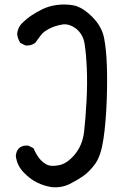

<svg xmlns="http://www.w3.org/2000/svg" viewBox="-20 -806 540 835"><path d="M204.1 7.8Q169.9 2 141.1 -12.2Q111.8 -26.4 82.5 -56.6Q67.9 -71.8 59.3 -90.1Q50.8 -108.4 48.8 -129.4V-129.9V-130.4Q49.8 -136.2 51.3 -141.6Q52.7 -147 55.4 -151.9Q58.1 -156.7 62 -161.1L62.5 -161.6Q78.1 -174.8 102.1 -172.9H103L104 -172.4L123.5 -162.6L125.5 -161.6L126.5 -159.7Q131.3 -147.9 137.5 -137.5Q143.6 -127 150.9 -117.2Q166 -98.6 185.1 -89.4Q203.6 -80.6 238.3 -87.9Q272.9 -95.2 306.2 -135.3Q338.9 -175.3 345.7 -232.9Q352.5 -292.5 356.4 -368.9Q360.4 -445.3 357.4 -510Q354.5 -574.7 347.7 -616.7Q341.3 -656.7 311 -681.2Q303.2 -687 295.4 -691.2Q287.6 -695.3 280 -697.5Q272.5 -699.7 264.9 -700.2Q257.3 -700.7 249.5 -699.2Q216.8 -693.4 192.4 -680.2Q184.1 -675.8 177.2 -671.1Q170.4 -666.5 165.3 -661.4Q160.2 -656.2 156.2 -650.9Q143.6 -633.3 133.8 -620.6L133.3 -619.6L132.3 -619.1Q115.2 -606.4 91.3 -608.4H90.3L89.4 -608.9L69.8 -618.7L67.9 -619.6L67.4 -621.1Q56.6 -638.7 54.7 -657.7V-658.2V-658.7Q55.7 -671.4 60.5 -682.6Q65.4 -693.8 73.7 -703.1H74.2Q93.8 -723.1 115.7 -738Q137.7 -752.9 164.6 -766.1Q191.4 -779.3 226.1 -784.2Q260.7 -789.1 297.9 -783.2Q305.7 -781.7 313.5 -779.1Q321.3 -776.4 329.3 -772.2Q337.4 -768.1 345.7 -762.5Q354 -756.8 362.3 -750Q370.6 -743.2 378.9 -734.9Q422.4 -692.4 432.6 -641.1Q442.4 -591.3 444.8 -519Q447.3 -447.3 443.8 -359.9Q441.9 -315.9 438.5 -276.1Q435.1 -236.3 429.7 -200.2Q424.3 -164.1 415.5 -137.7Q406.7 -111.3 394.5 -94.2Q370.6 -61 343.3 -41.5Q316.4 -22.5 282.2 -5.4Q247.1 11.7 204.6 7.8Z"/></svg>

Font: NaikaiFont
Style: SemiBold
Weight: 600
Version: Version 1.89